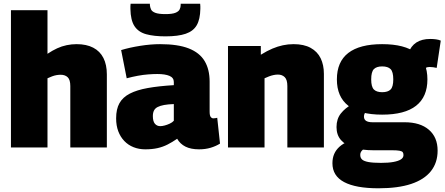

<svg xmlns="http://www.w3.org/2000/svg" viewBox="-20 -795 2398 1035"><path d="M39 0V-740H236V-505Q263 -523 288 -534.5Q313 -546 339.5 -551.5Q366 -557 393 -557Q446 -557 482.5 -538Q519 -519 537.5 -482.5Q556 -446 556 -394V0H359V-331Q359 -365 345 -378.5Q331 -392 307 -392Q296 -392 284.5 -390Q273 -388 261 -383.5Q249 -379 236 -373V0Z M606 -157Q606 -207 624 -239Q642 -271 680 -290.5Q718 -310 776.5 -320.5Q835 -331 917 -336V-353Q917 -376 893.5 -386Q870 -396 828 -396Q807 -396 779.5 -394Q752 -392 722.5 -386.5Q693 -381 663 -373L633 -525Q679 -539 736 -548Q793 -557 843 -557Q939 -557 997.5 -534Q1056 -511 1083 -466Q1110 -421 1110 -355V-194Q1110 -172 1116 -164.5Q1122 -157 1130 -157Q1135 -157 1140.5 -158Q1146 -159 1151 -160L1166 -21Q1144 -7 1115.5 1.5Q1087 10 1053 10Q1009 10 980 -4.5Q951 -19 935 -47Q909 -29 883.5 -16Q858 -3 829 3.5Q800 10 763 10Q729 10 700 -1.5Q671 -13 650 -35Q629 -57 617.5 -87.5Q606 -118 606 -157ZM804 -169Q804 -141 815 -128Q826 -115 844 -115Q854 -115 867.5 -118.5Q881 -122 895 -128.5Q909 -135 917 -144V-234Q886 -233 864.5 -229Q843 -225 829.5 -218Q816 -211 810 -199Q804 -187 804 -169ZM872 -599Q810 -599 768 -610.5Q726 -622 705 -654Q684 -686 683 -747Q683 -754 683 -761Q683 -768 684 -775H788Q788 -774 788 -772.5Q788 -771 788 -768Q789 -756 794 -744.5Q799 -733 817 -726Q835 -719 872 -719Q908 -719 925.5 -726Q943 -733 948.5 -744.5Q954 -756 954 -768Q954 -771 954 -772.5Q954 -774 954 -775H1059Q1060 -768 1060 -761Q1060 -754 1060 -747Q1059 -691 1040.5 -659Q1022 -627 981 -613Q940 -599 872 -599Z M1209 0V-547H1386V-500Q1420 -521 1448.5 -533Q1477 -545 1505 -551Q1533 -557 1563 -557Q1618 -557 1654.5 -537Q1691 -517 1708.5 -481Q1726 -445 1726 -397V0H1529V-331Q1529 -365 1515 -379Q1501 -393 1478 -393Q1467 -393 1455 -390.5Q1443 -388 1431 -383.5Q1419 -379 1406 -373V0Z M2020 220Q1898 220 1835 186.5Q1772 153 1772 85Q1772 57 1781.5 35Q1791 13 1810.5 -4.5Q1830 -22 1859 -33L1951 2Q1942 7 1935.5 12.5Q1929 18 1925.5 24.5Q1922 31 1922 40Q1922 56 1932 65Q1942 74 1966.5 78.5Q1991 83 2034 83Q2074 83 2101 78Q2128 73 2141.5 64Q2155 55 2155 41Q2155 31 2151 25.5Q2147 20 2133.5 17.5Q2120 15 2094 15H1993Q1933 15 1888 1.5Q1843 -12 1818.5 -39.5Q1794 -67 1794 -110Q1794 -154 1817.5 -183.5Q1841 -213 1878 -233L1974 -209Q1958 -199 1950 -189.5Q1942 -180 1942 -166Q1942 -151 1953.5 -143.5Q1965 -136 1988 -136H2161Q2245 -136 2292 -95.5Q2339 -55 2339 17Q2339 82 2303 127.5Q2267 173 2196.5 196.5Q2126 220 2020 220ZM2040 -177Q1919 -177 1857.5 -225Q1796 -273 1796 -367Q1796 -462 1857.5 -509.5Q1919 -557 2040 -557Q2162 -557 2223 -509.5Q2284 -462 2284 -367Q2284 -273 2223 -225Q2162 -177 2040 -177ZM2040 -298Q2071 -298 2085.5 -312.5Q2100 -327 2100 -367Q2100 -408 2085.5 -422.5Q2071 -437 2040 -437Q2010 -437 1995.5 -422.5Q1981 -408 1981 -367Q1981 -327 1995.5 -312.5Q2010 -298 2040 -298ZM2254 -409 2181 -508Q2195 -547 2224.5 -566Q2254 -585 2299 -585Q2315 -585 2330 -583Q2345 -581 2356 -576L2334 -429Q2325 -431 2315.5 -432.5Q2306 -434 2295 -434Q2283 -434 2272 -428Q2261 -422 2254 -409Z"/></svg>

Font: Georama ExtraCondensed Thin ExtraBold
Style: Regular
Weight: 800
Version: Version 1.001